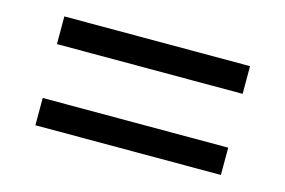

<svg xmlns="http://www.w3.org/2000/svg" viewBox="-50 -557 700 471"><g transform="rotate(15 300.0 -322.0)"><path d="M64.5 -184.1V-253.4H535.6V-184.1ZM64 -390.1V-460.4H535.6V-390.1Z"/></g></svg>

Font: Oxygen
Style: Regular
Weight: 400
Designer: Vernon Adams
Foundry: Vernon Adams
Version: Version Release 0.2.3 webfont; ttfautohint (v0.93.3-1d66) -l